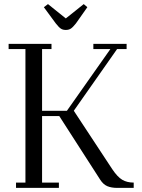

<svg xmlns="http://www.w3.org/2000/svg" viewBox="-20 -916 692 936"><path d="M22 -676.8V-702.1H231V-676.8H185.1V-376H306.2L518.1 -676.8H435.1V-702.1H597.2V-676.8H550.8L339.8 -376L526.9 -91.8Q552.7 -53.2 575.9 -39.6Q599.1 -25.9 631.8 -25.9V0H551.8Q522.9 0 502.9 -8.5Q482.9 -17.1 467.8 -41L269 -350.1H185.1V-25.9H267.1V0H58.1V-25.9H104V-676.8ZM193.8 -880.9 213.9 -896 300.8 -826.2 388.2 -896 405.8 -880.9 350.1 -801.8Q335.4 -783.2 325.4 -776.6Q315.4 -770 300.8 -770Q286.1 -770 276.4 -776.6Q266.6 -783.2 252 -801.8Z"/></svg>

Font: Dehuti
Style: Book
Weight: 400
Version: Version 1.2